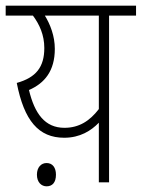

<svg xmlns="http://www.w3.org/2000/svg" viewBox="-20 -642 499 676"><path d="M459 -622H0V-587H96C119 -556 136 -519 136 -473C136 -406 107 -369 39 -350C65 -217 116 -157 206 -157C262 -157 301 -182 328 -210V0H364V-587H459ZM82 -325C137 -349 173 -392 173 -470C173 -515 157 -556 138 -587H328V-258C296 -216 258 -192 207 -192C138 -192 102 -242 82 -325ZM110 -27C110 0 126 14 144 14C164 14 177 1 177 -27C177 -52 165 -68 144 -68C125 -68 110 -53 110 -27Z"/></svg>

Font: Noto Sans Condensed ExtraLight
Style: Regular
Weight: 200
Width: 3
Designer: Monotype Design Team
Foundry: Monotype Imaging Inc.
Version: Version 2.013